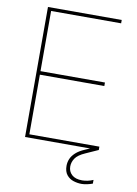

<svg xmlns="http://www.w3.org/2000/svg" viewBox="-97 -763 725 1018"><g transform="rotate(10 266.0 -253.5)"><path d="M77 0V-700H474V-682H97V-358H444V-339H97V-18H474V0ZM415 193Q393 193 371 186Q349 179 334.5 161Q320 143 320 112Q320 93 327.5 75Q335 57 353 40.5Q371 24 402 11L463 -16L474 0L407 30Q368 47 354 68Q340 89 340 112Q340 139 359 156.5Q378 174 415 174Q429 174 445 170.5Q461 167 474 161V181Q461 186 444.5 189.5Q428 193 415 193Z"/></g></svg>

Font: DM Sans 12pt Thin
Style: Regular
Weight: 250
Version: Version 4.004;gftools[0.9.30]